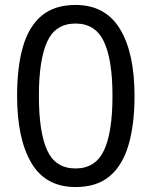

<svg xmlns="http://www.w3.org/2000/svg" viewBox="-20 -745 612 775"><path d="M523 -358Q523 -243 499 -160.5Q475 -78 423 -34Q371 10 285 10Q164 10 106.5 -87.5Q49 -185 49 -358Q49 -474 72.5 -556Q96 -638 148 -681.5Q200 -725 285 -725Q405 -725 464 -628.5Q523 -532 523 -358ZM137 -358Q137 -211 170.5 -138Q204 -65 285 -65Q365 -65 399.5 -137.5Q434 -210 434 -358Q434 -504 399.5 -577Q365 -650 285 -650Q204 -650 170.5 -577Q137 -504 137 -358Z"/></svg>

Font: Noto Sans Mongolian
Style: Regular
Weight: 400
Designer: Monotype Design Team
Foundry: Monotype Imaging Inc.
Version: Version 3.001; ttfautohint (v1.8.4.7-5d5b)